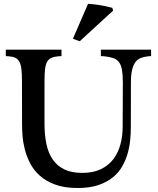

<svg xmlns="http://www.w3.org/2000/svg" viewBox="-20 -966 811 986"><path d="M561 -911.6 389.2 -753.9 354.5 -767.1 432.1 -946.3Q493.7 -942.9 556.6 -925.8ZM295.9 -710.9V-677.7L281.2 -677.2Q257.8 -675.3 243.4 -668.7Q229 -662.1 221.4 -647.7Q213.9 -633.3 211.2 -609.6Q208.5 -585.9 208.5 -549.8V-332Q208.5 -272.9 218.5 -225.8Q228.5 -178.7 251.5 -146Q274.4 -113.3 311.3 -95.7Q348.1 -78.1 402.3 -78.1Q459.5 -78.1 499 -97.7Q538.6 -117.2 563 -149.9Q587.4 -182.6 598.6 -225.3Q609.9 -268.1 609.9 -314.9L610.8 -543Q610.8 -582.5 606.4 -607.4Q602.1 -632.3 590.8 -647Q579.6 -661.6 560.8 -668Q542 -674.3 513.7 -677.2L498 -677.7V-710.9H755.9V-677.7L743.2 -677.2Q719.7 -674.8 702.6 -668Q685.5 -661.1 674.6 -646Q663.6 -630.9 658 -605.7Q652.3 -580.6 652.3 -541L651.9 -313.5Q651.9 -283.2 648.7 -248.3Q645.5 -213.4 635.7 -178.7Q626 -144 607.7 -111.8Q589.4 -79.6 559.1 -54.9Q528.8 -30.3 484.6 -15.4Q440.4 -0.5 378.4 -0.5Q311 -0.5 263.4 -18.1Q215.8 -35.6 184.1 -64.2Q152.3 -92.8 134.3 -128.4Q116.2 -164.1 107.2 -200Q98.1 -235.8 95.7 -268.8Q93.3 -301.8 93.3 -324.2L92.8 -552.2Q92.8 -588.4 89.8 -611.8Q86.9 -635.3 79.3 -649.2Q71.8 -663.1 58.1 -669.4Q44.4 -675.8 22.5 -677.2L9.8 -677.7V-710.9Z"/></svg>

Font: VarendraSemibold
Style: Regular
Weight: 600
Designer: Jacob Thomas
Foundry: Bangla Type Foundry
Version: Version 1.008